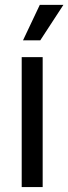

<svg xmlns="http://www.w3.org/2000/svg" viewBox="-20 -762 278 782"><path d="M68.4 0V-529.3H153.8V0ZM73.7 -597.7 142.1 -742.2H238.3L144 -597.7Z"/></svg>

Font: Inter 24pt
Style: Regular
Weight: 400
Designer: Rasmus Andersson
Foundry: rsms
Version: Version 4.001;git-66647c0bb